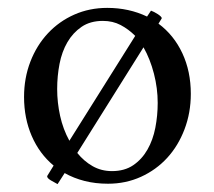

<svg xmlns="http://www.w3.org/2000/svg" viewBox="-20 -459 543 487"><path d="M241 -406Q209 -406 187 -391Q165 -376 151 -352Q137 -328 131 -297Q125 -266 125 -233Q125 -199 132.5 -165Q140 -131 156 -102L323 -368Q306 -385 286 -395.5Q266 -406 241 -406ZM176 -71Q193 -50 215 -37.5Q237 -25 264 -25Q296 -25 318 -40Q340 -55 354 -79.5Q368 -104 374 -135Q380 -166 380 -198Q380 -235 370.5 -272Q361 -309 344 -339ZM252 -439Q307 -439 353 -417L363 -432Q366 -431 371 -428.5Q376 -426 380.5 -423Q385 -420 388 -417Q391 -414 390 -412L382 -399Q421 -370 442.5 -324Q464 -278 464 -221Q464 -173 448 -131Q432 -89 404 -58.5Q376 -28 337.5 -10.5Q299 7 254 7Q222 7 194.5 0Q167 -7 144 -20L126 8Q120 5 109 -1.5Q98 -8 100 -13L116 -39Q80 -69 60.5 -114Q41 -159 41 -213Q41 -261 57 -302.5Q73 -344 101.5 -374.5Q130 -405 168.5 -422Q207 -439 252 -439Z"/></svg>

Font: Vermiglione
Style: Regular
Weight: 400
Version: Version 1.000